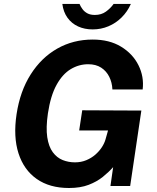

<svg xmlns="http://www.w3.org/2000/svg" viewBox="-20 -931 784 961"><path d="M325.2 10Q228.3 10 163.8 -35.3Q99.3 -80.5 72.6 -163.5Q45.9 -246.4 62.9 -359.3Q80.2 -474.3 133.4 -558.2Q186.5 -642.2 266.3 -687.6Q346.2 -733 443.8 -733Q527.6 -733 586 -697.4Q644.5 -661.8 673 -604.7Q701.6 -547.5 694.1 -483.3H542.6Q541.1 -517.8 526.9 -546.5Q512.8 -575.1 486.5 -592.3Q460.1 -609.5 421.6 -609.5Q374.8 -609.5 333.8 -584.8Q292.8 -560.1 262.9 -505.9Q233.1 -451.8 219.8 -363.4Q209.4 -291.8 216.5 -244.3Q223.7 -196.8 244.2 -169.2Q264.7 -141.5 293.7 -129.9Q322.7 -118.4 355.1 -118.4Q385.9 -118.4 411.6 -129.1Q437.4 -139.8 457.1 -156.9Q476.8 -174.1 489.9 -194.3Q503 -214.5 508.3 -233.9L520.7 -278H376.3L391.6 -379L687.5 -377.6L631.5 0H532.8L546.3 -94.4Q524.5 -69.8 494.7 -45.7Q464.9 -21.7 423.5 -5.8Q382.2 10 325.2 10ZM443.8 -783.8Q403.2 -783.8 370.8 -798.7Q338.4 -813.6 317.9 -842Q297.3 -870.4 292 -911.3H378Q383.7 -897.5 393.2 -884.9Q402.6 -872.2 417.5 -864.2Q432.4 -856.2 454.7 -856.2Q487.2 -856.2 510.1 -872.8Q533.1 -889.4 548.7 -911.3H635Q617.7 -872.3 588.7 -843.7Q559.8 -815 522.6 -799.4Q485.5 -783.8 443.8 -783.8Z"/></svg>

Font: Public Sans Thin
Style: Italic
Weight: 100
Italic angle: -8°
Designer: The Public Sans project authors (U.S. Web Design System). Libre Franklin designed by Pablo Impallari and Rodrigo Fuenzal
Version: Version 2.000